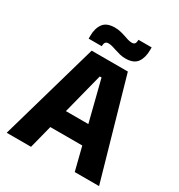

<svg xmlns="http://www.w3.org/2000/svg" viewBox="-192 -952 1006 1080"><g transform="rotate(30 311.5 -412.0)"><path d="M169.5 0H11.5L194.5 -639H429.5L611.5 0H453.5L318 -536H306.5ZM455 -150.5H167V-272H455ZM380.5 -695.5Q362 -695.5 345 -699.5Q328 -703.5 312.5 -708.8Q297 -714 283 -718Q269 -722 257 -722Q243 -722 237.2 -714.2Q231.5 -706.5 231 -691V-689H146V-707Q146 -755.5 168 -786.2Q190 -817 244 -817Q263 -817 280.2 -813Q297.5 -809 312.5 -803.8Q327.5 -798.5 341 -794.5Q354.5 -790.5 366.5 -790.5Q381 -790.5 386.2 -798.2Q391.5 -806 392 -821.5V-823.5H477.5V-807Q477.5 -757 455.8 -726.2Q434 -695.5 380.5 -695.5Z"/></g></svg>

Font: Anek Kannada Medium
Style: Bold
Weight: 700
Version: Version 1.003